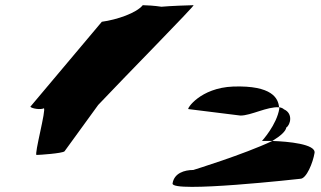

<svg xmlns="http://www.w3.org/2000/svg" viewBox="-20 -742 1237 741"><path d="M97 -330C105 -322 138 -318 149 -324C160 -324 111 -144 121 -144C132 -144 220 -150 229 -158L359 -337C454 -438 734 -722 727 -722C717 -722 632 -719 603 -716C578 -720 543 -722 531 -722C507 -692 432 -666 373 -658ZM646 -34C640 4 1139 -52 1139 -52C1163 -52 1188 -115 1194 -152C1199 -186 1092 -196 1031 -198C921 -146 726 -86 726 -86C692 -86 652 -74 646 -34ZM707 -321 908 -296C949 -296 1011 -331 1057 -328C1054 -362 1031 -413 880 -408C752 -403 700 -321 707 -321ZM991 -198H1031C1064 -218 1083 -236 1085 -250C1101 -260 1112 -304 1076 -320C1071 -325 1064 -327 1057 -328C1057 -326 1058 -325 1058 -323C1048 -260 991 -198 991 -198Z"/></svg>

Font: Ampere
Style: SCUltExtIta
Weight: 400
Version: Version 1